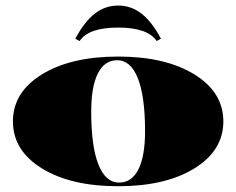

<svg xmlns="http://www.w3.org/2000/svg" viewBox="-20 -661 844 686"><path d="M264.4 -514.4 249.1 -522.7Q281.5 -583.5 318.6 -612.3Q355.8 -641.2 402.1 -641.2Q448.4 -641.2 485.6 -612.3Q522.7 -583.5 555.1 -522.7L539.8 -514.4Q507.9 -562.5 402.1 -562.5Q296.3 -562.5 264.4 -514.4ZM129.6 -59.4Q26.2 -123.3 26.2 -227.3Q26.2 -331.3 129.6 -395.1Q233 -458.9 402.1 -458.9Q571.2 -458.9 674.6 -395.1Q778 -331.3 778 -227.3Q778 -123.3 674.6 -59.4Q571.2 4.4 402.1 4.4Q233 4.4 129.6 -59.4ZM398.6 -445.8Q353.6 -445.8 329.8 -398.8Q305.9 -351.8 305.9 -262.2Q305.9 -138.5 331.5 -73.6Q357.1 -8.7 405.6 -8.7Q450.6 -8.7 474.4 -55.7Q498.3 -102.7 498.3 -192.3Q498.3 -316 472.7 -380.9Q447.1 -445.8 398.6 -445.8Z"/></svg>

Font: FoglihtenBlackPcs
Style: BlackPcs
Weight: 900
Version: Version 0.75